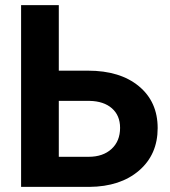

<svg xmlns="http://www.w3.org/2000/svg" viewBox="-20 -731 665 751"><path d="M210 -454.6H324.2Q449.7 -454.6 523.2 -393.8Q596.7 -333 596.7 -230Q596.7 -126.5 523.7 -63.7Q450.7 -1 329.6 0H62.5V-710.9H210ZM210 -336.4V-117.7H326.7Q382.8 -117.7 416.3 -148.4Q449.7 -179.2 449.7 -231Q449.7 -279.3 417.7 -307.4Q385.7 -335.4 330.1 -336.4Z"/></svg>

Font: Robotiche
Style: Bold
Weight: 700
Designer: Google
Version: Version 2.001150; 2014